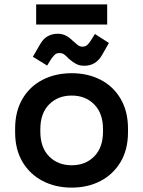

<svg xmlns="http://www.w3.org/2000/svg" viewBox="-20 -842 653 876"><path d="M307 14Q233 14 174.5 -16.5Q116 -47 82.5 -103.5Q49 -160 49 -239V-255Q49 -334 82.5 -391Q116 -448 174.5 -478Q233 -508 307 -508Q381 -508 439 -478Q497 -448 530.5 -391Q564 -334 564 -255V-239Q564 -160 530.5 -103.5Q497 -47 439 -16.5Q381 14 307 14ZM307 -88Q370 -88 410 -128.5Q450 -169 450 -242V-252Q450 -325 410 -365.5Q370 -406 307 -406Q244 -406 204 -365.5Q164 -325 164 -252V-242Q164 -169 204 -128.5Q244 -88 307 -88ZM195 -543 130 -583 163 -640Q177 -665 197.5 -676.5Q218 -688 243 -688Q264 -688 280.5 -679.5Q297 -671 313 -655Q323 -646 333.5 -637.5Q344 -629 356 -629Q371 -629 379.5 -638Q388 -647 395 -658L413 -687L477 -646L445 -590Q431 -566 411 -554Q391 -542 365 -542Q343 -542 327 -550.5Q311 -559 294 -574Q285 -584 275 -592Q265 -600 251 -600Q237 -600 228.5 -591Q220 -582 213 -572ZM145 -730V-822H469V-730Z"/></svg>

Font: Space Grotesk SemiBold
Style: Regular
Weight: 600
Designer: Florian Karsten
Foundry: Florian Karsten
Version: Version 2.000